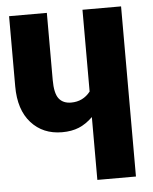

<svg xmlns="http://www.w3.org/2000/svg" viewBox="-51 -736 620 779"><g transform="rotate(-5 259.0 -346.5)"><path d="M314 -692.9H471.2V0H314V-255.9Q287.1 -229.5 257.6 -217.3Q228 -205.1 189 -205.1Q110.8 -205.1 63 -258.3Q15.1 -311.5 15.1 -407.2V-692.9H168.9V-419.9Q168.9 -365.2 185.8 -343.5Q202.6 -321.8 235.8 -321.8Q284.2 -321.8 314 -359.9Z"/></g></svg>

Font: Fira Sans Compressed
Style: Bold
Weight: 700
Width: 1
Designer: Carrois Corporate & Edenspiekermann AG
Foundry: Carrois Corporate GbR & Edenspiekermann AG
Version: Version 4.203;PS 004.203;hotconv 1.0.88;makeotf.lib2.5.64775